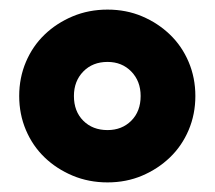

<svg xmlns="http://www.w3.org/2000/svg" viewBox="-20 -710 447 400"><path d="M204 -330Q165 -330 131.5 -344Q98 -358 73 -382Q48 -406 34 -439Q20 -472 20 -510Q20 -548 34 -581Q48 -614 73 -638Q98 -662 131.5 -676Q165 -690 204 -690Q243 -690 276 -676Q309 -662 334 -638Q359 -614 373 -581Q387 -548 387 -510Q387 -472 373 -439Q359 -406 334 -382Q309 -358 276 -344Q243 -330 204 -330ZM134 -510Q134 -478 153.5 -458.5Q173 -439 204 -439Q234 -439 253.5 -458.5Q273 -478 273 -510Q273 -541 253.5 -561Q234 -581 204 -581Q173 -581 153.5 -561Q134 -541 134 -510Z"/></svg>

Font: CyStack Display
Style: Bold
Weight: 700
Designer: Weizhong Zhang
Foundry: 本地遙控
Version: Version 1.000;Glyphs 3.1.2 (3151)